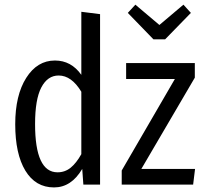

<svg xmlns="http://www.w3.org/2000/svg" viewBox="-20 -799 887 831"><path d="M694.8 -628.9H644L533.2 -743.2L565.9 -778.8L669.9 -690.9L773.9 -778.8L806.2 -743.2ZM332 -475.1V-748L413.1 -737.8V0H340.8L335.9 -67.9Q288.6 12.2 213.9 12.2Q133.8 12.2 89.8 -60.3Q45.9 -132.8 45.9 -261.2Q45.9 -386.7 93.5 -461.9Q141.1 -537.1 217.8 -537.1Q288.1 -537.1 332 -475.1ZM591.8 -67.9H824.2L815.9 0H506.8V-61L736.8 -457H525.9V-525.9H823.2V-462.9ZM229 -53.2Q261.2 -53.2 285.9 -73.2Q310.5 -93.3 332 -131.8V-401.9Q289.6 -472.2 233.9 -472.2Q186 -472.2 158.9 -420.7Q131.8 -369.1 131.8 -262.2Q131.8 -53.2 229 -53.2Z"/></svg>

Font: Fira Sans Compressed Book
Style: Regular
Weight: 350
Width: 1
Designer: Carrois Corporate & Edenspiekermann AG
Foundry: Carrois Corporate GbR & Edenspiekermann AG
Version: Version 4.203;PS 004.203;hotconv 1.0.88;makeotf.lib2.5.64775